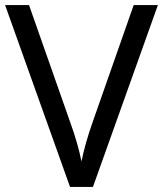

<svg xmlns="http://www.w3.org/2000/svg" viewBox="-20 -734 640 754"><path d="M600 -714 345 0H255L0 -714H94L255 -256Q271 -212 282 -173.5Q293 -135 300 -100Q307 -135 318 -174Q329 -213 345 -258L505 -714Z"/></svg>

Font: Noto Sans Chorasmian
Style: Regular
Weight: 400
Designer: Federico Parra Barrios
Foundry: Google LLC
Version: Version 1.004; ttfautohint (v1.8.4.7-5d5b)